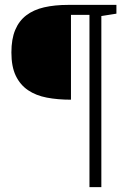

<svg xmlns="http://www.w3.org/2000/svg" viewBox="-20 -691 526 790"><path d="M397 -625V79.1H348.1V-629.9H272V-280.8Q217.8 -280.8 172.9 -289.3Q127.9 -297.9 95.5 -319.8Q63 -341.8 44.9 -379.4Q26.9 -417 26.9 -475.1Q26.9 -530.3 42.5 -567.6Q58.1 -605 88.1 -627.9Q118.2 -650.9 161.6 -660.9Q205.1 -670.9 261.2 -670.9H459V-634.8Z"/></svg>

Font: BabelStone Ogham
Style: Italic
Weight: 400
Italic angle: -30°
Designer: Andrew West
Foundry: BabelStone
Version: Version 2.02 March 14, 2022